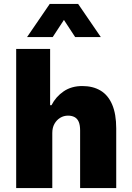

<svg xmlns="http://www.w3.org/2000/svg" viewBox="-20 -953 670 973"><path d="M62 0V-705H234V-420H241Q263 -463 302.5 -490Q342 -517 397 -517Q451 -517 489.5 -494Q528 -471 548.5 -423Q569 -375 569 -302V0H386V-292Q386 -319 379 -335.5Q372 -352 358 -359.5Q344 -367 325 -367Q303 -367 285 -356Q267 -345 256 -325.5Q245 -306 245 -279V0ZM117 -765 232 -933H376L491 -765H361L304 -852L247 -765Z"/></svg>

Font: Nunito Sans 7pt SemiCondensed Black
Style: Regular
Weight: 900
Width: 4
Designer: Vernon Adams
Foundry: Vernon Adams
Version: Version 3.101;gftools[0.9.27]